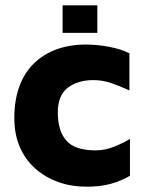

<svg xmlns="http://www.w3.org/2000/svg" viewBox="-20 -690 544 724"><path d="M306 14Q249 14 200 -3.5Q151 -21 113.5 -54Q76 -87 55 -135Q34 -183 34 -245Q34 -312 53 -364Q72 -416 108 -451Q144 -486 193.5 -504Q243 -522 304 -522Q347 -522 391.5 -513.5Q436 -505 468 -489V-349Q433 -365 400 -376.5Q367 -388 332 -388Q274 -388 236 -359.5Q198 -331 198 -266Q198 -196 230.5 -159.5Q263 -123 340 -123Q377 -123 412 -137.5Q447 -152 470 -166V-27Q435 -7 396.5 3.5Q358 14 306 14ZM216 -566V-670H347V-566Z"/></svg>

Font: Maven Pro ExtraBold
Style: Regular
Weight: 800
Designer: Joe Prince
Foundry: Joe Prince
Version: Version 2.100